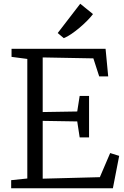

<svg xmlns="http://www.w3.org/2000/svg" viewBox="-20 -1003 663 1023"><path d="M125.5 -52V-689L41.5 -700V-743H542.5L556.5 -596H508.5L477.5 -692L207.5 -697V-406L391.5 -409L404.5 -492H454.5V-271H404.5L391.5 -356L207.5 -359V-51L512 -59L567 -187.5L615 -172.5L581.5 0H39.5V-43ZM319.5 -800 287.5 -827 407.5 -983 475.5 -928Q463 -911.5 444 -892.2Q425 -873 403 -854.5Q381 -836 359.5 -821.5Q338 -807 320.5 -800Z"/></svg>

Font: Merriweather Light
Style: Regular
Weight: 300
Designer: Eben Sorkin
Foundry: Eben Sorkin
Version: Version 2.100